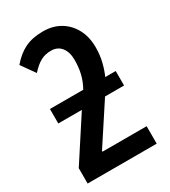

<svg xmlns="http://www.w3.org/2000/svg" viewBox="-187 -859 845 953"><g transform="rotate(-30 235.5 -382.5)"><path d="M214 -765Q271 -765 313 -739.5Q355 -714 378.5 -669.5Q402 -625 402 -566Q402 -522 392.5 -483.5Q383 -445 369 -414H429V-331H320L172 -105V-100H425V0H29V-88L187 -331H52V-414H243Q263 -450 271.5 -486Q280 -522 280 -564Q280 -609 259 -635.5Q238 -662 201 -662Q167 -662 141 -648Q115 -634 85 -601L30 -679Q67 -723 110 -744Q153 -765 214 -765Z"/></g></svg>

Font: Avrile Sans Condensed SemiBold
Style: Regular
Weight: 600
Width: 3
Designer: Monotype Design Team
Foundry: Monotype Imaging Inc.
Version: Version 2.001;September 10, 2019;FontCreator 11.5.0.2425 64-